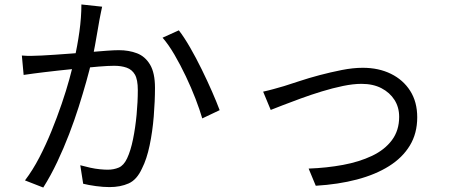

<svg xmlns="http://www.w3.org/2000/svg" viewBox="-20 -810 2040 861"><path d="M438 -780Q435 -767 432 -751.5Q429 -736 426 -721Q423 -703 417.5 -672Q412 -641 406 -606.5Q400 -572 392 -541Q382 -498 367 -444.5Q352 -391 333 -331Q314 -271 290 -208.5Q266 -146 237 -84.5Q208 -23 174 31L92 -1Q127 -47 156.5 -104Q186 -161 211 -222.5Q236 -284 256.5 -344Q277 -404 291 -455Q305 -506 313 -543Q327 -603 336 -667.5Q345 -732 345 -790ZM782 -674Q806 -643 832.5 -597Q859 -551 884.5 -499Q910 -447 931 -399Q952 -351 965 -316L887 -279Q876 -317 857 -366.5Q838 -416 813.5 -467.5Q789 -519 762.5 -564.5Q736 -610 709 -641ZM78 -561Q101 -559 122 -559.5Q143 -560 167 -561Q190 -562 225 -564.5Q260 -567 301.5 -570Q343 -573 383.5 -576.5Q424 -580 458.5 -582.5Q493 -585 513 -585Q558 -585 594.5 -571Q631 -557 653 -520Q675 -483 675 -416Q675 -357 669.5 -288.5Q664 -220 651 -158Q638 -96 617 -55Q594 -4 557 12.5Q520 29 471 29Q443 29 410 24.5Q377 20 353 14L340 -69Q362 -63 384.5 -58Q407 -53 428 -51Q449 -49 463 -49Q490 -49 512.5 -58.5Q535 -68 550 -100Q566 -134 576.5 -185.5Q587 -237 592.5 -295Q598 -353 598 -406Q598 -453 585 -475.5Q572 -498 548 -506.5Q524 -515 492 -515Q466 -515 423 -511.5Q380 -508 331.5 -503Q283 -498 241 -493.5Q199 -489 176 -486Q159 -484 132.5 -480.5Q106 -477 86 -474Z M1160 -399Q1183 -404 1206.5 -410.5Q1230 -417 1254 -424Q1280 -432 1322 -446Q1364 -460 1413 -473Q1462 -486 1512.5 -496Q1563 -506 1607 -506Q1678 -506 1733 -479Q1788 -452 1819.5 -402.5Q1851 -353 1851 -284Q1851 -212 1818 -157.5Q1785 -103 1724.5 -65Q1664 -27 1580.5 -5Q1497 17 1396 23L1364 -54Q1445 -57 1518 -70.5Q1591 -84 1648 -111Q1705 -138 1737.5 -181.5Q1770 -225 1770 -286Q1770 -329 1749 -362Q1728 -395 1690.5 -414.5Q1653 -434 1601 -434Q1564 -434 1518 -424.5Q1472 -415 1423 -400Q1374 -385 1329 -368.5Q1284 -352 1249 -338.5Q1214 -325 1194 -317Z"/></svg>

Font: Noto Sans KR
Style: Regular
Weight: 400
Designer: Ryoko NISHIZUKA  (kana, bopomofo & ideographs); Paul D. Hunt (Latin, Greek & Cyrillic); Sandoll Communications , Soo-you
Foundry: Adobe
Version: Version 2.004-H2;hotconv 1.0.118;makeotfexe 2.5.65603